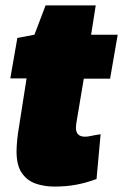

<svg xmlns="http://www.w3.org/2000/svg" viewBox="-20 -678 454 708"><path d="M351 -183 336 -18Q299 -4 261.5 3Q224 10 181 10Q143 10 111.5 -1Q80 -12 60.5 -40Q41 -68 41 -120Q41 -137 43.5 -162.5Q46 -188 50 -210L78 -389H18L44 -538L107 -550L148 -658H333L316 -550H414L386 -388H289L262 -227Q261 -221 260.5 -215.5Q260 -210 260 -206Q260 -191 268 -182.5Q276 -174 294 -174Q304 -174 317 -177Q330 -180 351 -183Z"/></svg>

Font: Georama ExtraCondensed Thin Black
Style: Italic
Weight: 900
Italic angle: -9°
Version: Version 1.001